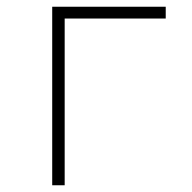

<svg xmlns="http://www.w3.org/2000/svg" viewBox="-20 -550 570 570"><path d="M135 0V-530H472V-495H172V0Z"/></svg>

Font: Noto Sans Mono Condensed ExtraLight
Style: Regular
Weight: 200
Width: 3
Designer: Monotype Design Team
Foundry: Monotype Imaging Inc.
Version: Version 2.014; ttfautohint (v1.8.4.7-5d5b)